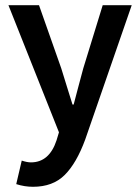

<svg xmlns="http://www.w3.org/2000/svg" viewBox="-20 -511 535 733"><path d="M106 202.1Q73.7 202.1 42 191.9L63 102.1Q83.5 108.9 98.1 108.9Q168 108.9 195.8 24.9L205.1 -5.9L12.2 -491.2H128.9L213.9 -250Q220.7 -229 234.9 -182.1Q249 -135.3 256.8 -111.8H261.2Q266.6 -131.3 278.8 -178.7Q291 -226.1 297.9 -250L372.1 -491.2H482.9L305.2 22Q272 112.3 226.8 157.2Q181.6 202.1 106 202.1Z"/></svg>

Font: Toshiba Sans Medium
Style: Regular
Weight: 500
Designer: Paul D. Hunt
Foundry: Toshiba Corporation
Version: Version 2.020;PS 2.0;hotconv 1.0.86;makeotf.lib2.5.63406